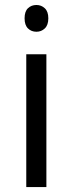

<svg xmlns="http://www.w3.org/2000/svg" viewBox="-20 -754 293 774"><path d="M167 0H85.9V-535.2H167ZM79.1 -680.2Q79.1 -708 92.8 -720.9Q106.4 -733.9 127 -733.9Q146.5 -733.9 160.6 -720.7Q174.8 -707.5 174.8 -680.2Q174.8 -652.8 160.6 -639.4Q146.5 -626 127 -626Q106.4 -626 92.8 -639.4Q79.1 -652.8 79.1 -680.2Z"/></svg>

Font: HunimalSansv1.5
Style: Regular
Weight: 400
Foundry: Ascender Corporation
Version: Version 1.10